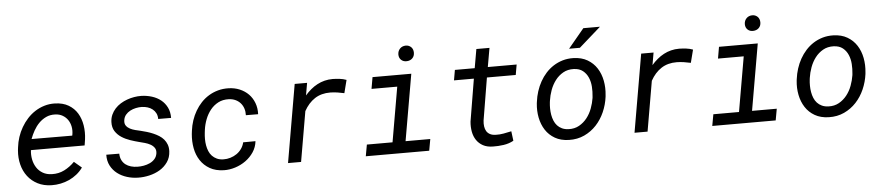

<svg xmlns="http://www.w3.org/2000/svg" viewBox="-43 -1009 5955 1296"><g transform="rotate(-5 2934.5 -361.0)"><path d="M263.7 9.8Q210 8.8 169.2 -12.2Q128.4 -33.2 102.1 -67.9Q75.7 -102.5 64.2 -147.9Q52.7 -193.4 57.1 -244.1L59.6 -265.1Q63.5 -299.8 74.7 -333.7Q85.9 -367.7 103.8 -398.4Q121.6 -429.2 145.3 -455.1Q168.9 -481 198 -499.8Q227.1 -518.6 261 -528.8Q294.9 -539.1 332.5 -538.1Q387.2 -536.6 424.8 -514.4Q462.4 -492.2 484.4 -456.1Q506.3 -419.9 513.7 -373.8Q521 -327.6 514.6 -278.8L508.3 -238.3H144.5Q140.6 -206.1 146.7 -175.3Q152.8 -144.5 168.5 -120.1Q184.1 -95.7 210 -80.6Q235.8 -65.4 271.5 -64.5Q317.4 -63 356.2 -82.5Q395 -102.1 426.3 -134.3L477.1 -91.3Q459 -65.9 434.8 -46.6Q410.6 -27.3 382.8 -14.6Q355 -2 324.7 4.2Q294.4 10.3 263.7 9.8ZM328.1 -463.9Q293.9 -465.3 266.6 -452.4Q239.3 -439.5 218 -418Q196.8 -396.5 181.2 -368.7Q165.5 -340.8 155.3 -312.5L430.7 -311.5L432.6 -320.3Q437 -347.2 432.1 -372.6Q427.2 -397.9 413.6 -418Q399.9 -438 378.4 -450.4Q356.9 -462.9 328.1 -463.9Z M986.3 -143.6Q989.3 -166 979 -180.7Q968.8 -195.3 951.9 -204.6Q935.1 -213.9 915 -219.5Q895 -225.1 878.9 -229Q849.6 -236.3 817.9 -247.1Q786.1 -257.8 759.8 -274.9Q733.4 -292 717 -317.6Q700.7 -343.3 702.1 -379.9Q703.1 -406.7 713.1 -429Q723.1 -451.2 739.3 -469Q755.4 -486.8 776.6 -500Q797.9 -513.2 821.5 -521.7Q845.2 -530.3 869.9 -534.4Q894.5 -538.6 918.5 -538.1Q955.6 -537.1 990 -526.4Q1024.4 -515.6 1050.3 -494.9Q1076.2 -474.1 1091.3 -443.6Q1106.4 -413.1 1106 -372.6L1018.6 -373Q1018.6 -395 1010.3 -411.6Q1002 -428.2 987.5 -439.7Q973.1 -451.2 954.3 -457Q935.5 -462.9 915 -463.4Q895.5 -463.9 874.8 -459.5Q854 -455.1 835.9 -445.6Q817.9 -436 805.2 -420.7Q792.5 -405.3 789.6 -383.3Q786.6 -361.3 796.6 -347.4Q806.6 -333.5 822.8 -325.2Q838.9 -316.9 858.2 -312Q877.4 -307.1 893.6 -303.7Q913.6 -298.8 935.1 -292.5Q956.5 -286.1 977.1 -277.3Q997.6 -268.6 1015.9 -257.1Q1034.2 -245.6 1047.4 -230.2Q1060.5 -214.8 1067.9 -194.8Q1075.2 -174.8 1074.2 -149.9Q1072.3 -107.4 1050.8 -76.7Q1029.3 -45.9 997.1 -26.6Q964.8 -7.3 925.8 1.7Q886.7 10.7 849.6 9.8Q810.5 9.3 774.2 -2Q737.8 -13.2 709.5 -34.9Q681.2 -56.6 664.3 -88.6Q647.5 -120.6 648.4 -163.1L736.3 -162.6Q736.8 -137.2 746.1 -118.7Q755.4 -100.1 771 -88.1Q786.6 -76.2 807.6 -70.1Q828.6 -64 852.5 -64Q872.1 -63.5 894 -67.4Q916 -71.3 935.5 -80.3Q955.1 -89.4 969 -105Q982.9 -120.6 986.3 -143.6Z M1434.1 -63Q1458 -62.5 1481.4 -69.6Q1504.9 -76.7 1524.2 -90.1Q1543.5 -103.5 1557.1 -122.8Q1570.8 -142.1 1576.2 -166L1659.7 -166.5Q1655.3 -126 1633.3 -93Q1611.3 -60.1 1579.1 -36.9Q1546.9 -13.7 1507.8 -1.2Q1468.8 11.2 1430.2 10.3Q1374.5 8.8 1335.4 -13.7Q1296.4 -36.1 1272.5 -72.5Q1248.5 -108.9 1239.7 -155.8Q1231 -202.6 1235.8 -252.4L1238.3 -273.4Q1242.7 -309.1 1253.9 -342.8Q1265.1 -376.5 1282.5 -406.2Q1299.8 -436 1323 -460.7Q1346.2 -485.4 1375 -502.9Q1403.8 -520.5 1437.5 -529.8Q1471.2 -539.1 1509.3 -538.1Q1550.3 -537.1 1585 -522.5Q1619.6 -507.8 1644.3 -482.7Q1668.9 -457.5 1682.1 -422.6Q1695.3 -387.7 1693.4 -346.2L1610.4 -346.7Q1611.3 -371.1 1604.5 -392.1Q1597.7 -413.1 1583.7 -429Q1569.8 -444.8 1549.8 -454.1Q1529.8 -463.4 1504.4 -464.4Q1463.9 -465.8 1432.9 -449.5Q1401.9 -433.1 1379.9 -405.8Q1357.9 -378.4 1344.5 -343.8Q1331.1 -309.1 1326.2 -273.4L1323.7 -252.9Q1321.3 -231.9 1321.3 -210Q1321.3 -188 1325 -167.2Q1328.6 -146.5 1336.4 -127.7Q1344.2 -108.9 1357.4 -95Q1370.6 -81.1 1389.4 -72.3Q1408.2 -63.5 1434.1 -63Z M2215.3 -539.1Q2238.8 -538.6 2262.2 -535.9Q2285.6 -533.2 2308.1 -524.9L2285.6 -437Q2262.2 -442.4 2238.8 -445.8Q2215.3 -449.2 2191.4 -449.7Q2129.9 -450.2 2085.9 -421.4Q2042 -392.6 2012.7 -339.4L1954.1 0H1865.7L1957 -528.3H2041L2026.4 -444.3Q2044.9 -465.8 2065.9 -483.4Q2086.9 -501 2110.4 -513.4Q2133.8 -525.9 2159.9 -532.5Q2186 -539.1 2215.3 -539.1Z M2484.4 -528.3H2747.1L2668.9 -78.1H2836.4L2822.3 0H2392.6L2406.7 -78.1H2580.6L2645 -449.7H2470.7ZM2671.4 -665.5Q2671.9 -689 2686.5 -704.3Q2701.2 -719.7 2724.6 -720.7Q2736.3 -721.2 2745.8 -717.3Q2755.4 -713.4 2762.5 -706.5Q2769.5 -699.7 2773.2 -689.9Q2776.9 -680.2 2776.9 -668.5Q2776.9 -645 2762.2 -630.6Q2747.6 -616.2 2724.1 -615.2Q2701.2 -614.3 2686.3 -628.2Q2671.4 -642.1 2671.4 -665.5Z M3288.1 -656.2 3265.6 -528.3H3460.9L3448.7 -458.5H3253.4L3205.6 -170.9Q3203.1 -149.4 3205.8 -130.9Q3208.5 -112.3 3216.8 -98.6Q3225.1 -85 3240.5 -76.7Q3255.9 -68.4 3279.3 -67.9Q3306.2 -66.9 3332.8 -71.8Q3359.4 -76.7 3385.7 -82.5L3394 -17.6Q3363.3 -0.5 3325.7 4.9Q3288.1 10.3 3253.4 9.3Q3213.9 8.8 3186.5 -6.1Q3159.2 -21 3142.6 -45.7Q3126 -70.3 3119.9 -102.8Q3113.8 -135.3 3117.2 -171.4L3165 -458.5H3030.3L3042.5 -528.3H3176.8L3199.2 -656.2Z M3575.2 -265.6Q3579.6 -301.3 3590.6 -335.7Q3601.6 -370.1 3618.7 -400.6Q3635.7 -431.2 3658.9 -456.8Q3682.1 -482.4 3710.7 -500.7Q3739.3 -519 3773.2 -529.1Q3807.1 -539.1 3846.2 -538.1Q3901.9 -536.6 3941.2 -513.4Q3980.5 -490.2 4004.4 -452.9Q4028.3 -415.5 4037.4 -367.9Q4046.4 -320.3 4041 -270.5L4040 -259.3Q4033.2 -206.1 4011.5 -156.7Q3989.7 -107.4 3955.1 -70.1Q3920.4 -32.7 3873.3 -10.7Q3826.2 11.2 3768.6 9.8Q3713.4 8.3 3674.1 -14.4Q3634.8 -37.1 3610.8 -74.2Q3586.9 -111.3 3577.6 -158.2Q3568.4 -205.1 3573.7 -254.9ZM3662.1 -254.9Q3659.7 -234.4 3659.9 -212.4Q3660.2 -190.4 3663.8 -169.4Q3667.5 -148.4 3675.3 -129.4Q3683.1 -110.4 3696.3 -95.9Q3709.5 -81.5 3728.3 -72.8Q3747.1 -64 3772.5 -63Q3813 -61.5 3844.2 -79.1Q3875.5 -96.7 3897.7 -125Q3919.9 -153.3 3933.1 -188.7Q3946.3 -224.1 3951.7 -259.3L3952.6 -270Q3956.1 -300.8 3953.9 -334.5Q3951.7 -368.2 3939.5 -396.7Q3927.2 -425.3 3903.8 -444.1Q3880.4 -462.9 3842.3 -464.4Q3801.3 -465.8 3770 -448Q3738.8 -430.2 3716.8 -401.4Q3694.8 -372.6 3681.6 -336.7Q3668.5 -300.8 3663.6 -265.6ZM3930.7 -733.4H4043.5L3896 -603.5H3822.8Z M4563 -539.1Q4586.4 -538.6 4609.9 -535.9Q4633.3 -533.2 4655.8 -524.9L4633.3 -437Q4609.9 -442.4 4586.4 -445.8Q4563 -449.2 4539.1 -449.7Q4477.5 -450.2 4433.6 -421.4Q4389.6 -392.6 4360.4 -339.4L4301.8 0H4213.4L4304.7 -528.3H4388.7L4374 -444.3Q4392.6 -465.8 4413.6 -483.4Q4434.6 -501 4458 -513.4Q4481.4 -525.9 4507.6 -532.5Q4533.7 -539.1 4563 -539.1Z M4832 -528.3H5094.7L5016.6 -78.1H5184.1L5169.9 0H4740.2L4754.4 -78.1H4928.2L4992.7 -449.7H4818.4ZM5019 -665.5Q5019.5 -689 5034.2 -704.3Q5048.8 -719.7 5072.3 -720.7Q5084 -721.2 5093.5 -717.3Q5103 -713.4 5110.1 -706.5Q5117.2 -699.7 5120.8 -689.9Q5124.5 -680.2 5124.5 -668.5Q5124.5 -645 5109.9 -630.6Q5095.2 -616.2 5071.8 -615.2Q5048.8 -614.3 5033.9 -628.2Q5019 -642.1 5019 -665.5Z M5335.9 -265.6Q5340.3 -301.3 5351.3 -335.7Q5362.3 -370.1 5379.4 -400.6Q5396.5 -431.2 5419.7 -456.8Q5442.9 -482.4 5471.4 -500.7Q5500 -519 5533.9 -529.1Q5567.9 -539.1 5606.9 -538.1Q5662.6 -536.6 5701.9 -513.4Q5741.2 -490.2 5765.1 -452.9Q5789.1 -415.5 5798.1 -367.9Q5807.1 -320.3 5801.8 -270.5L5800.8 -259.3Q5793.9 -206.1 5772.2 -156.7Q5750.5 -107.4 5715.8 -70.1Q5681.2 -32.7 5634 -10.7Q5586.9 11.2 5529.3 9.8Q5474.1 8.3 5434.8 -14.4Q5395.5 -37.1 5371.6 -74.2Q5347.7 -111.3 5338.4 -158.2Q5329.1 -205.1 5334.5 -254.9ZM5422.9 -254.9Q5420.4 -234.4 5420.7 -212.4Q5420.9 -190.4 5424.6 -169.4Q5428.2 -148.4 5436 -129.4Q5443.8 -110.4 5457 -95.9Q5470.2 -81.5 5489 -72.8Q5507.8 -64 5533.2 -63Q5573.7 -61.5 5605 -79.1Q5636.2 -96.7 5658.4 -125Q5680.7 -153.3 5693.8 -188.7Q5707 -224.1 5712.4 -259.3L5713.4 -270Q5716.8 -300.8 5714.6 -334.5Q5712.4 -368.2 5700.2 -396.7Q5688 -425.3 5664.6 -444.1Q5641.1 -462.9 5603 -464.4Q5562 -465.8 5530.8 -448Q5499.5 -430.2 5477.5 -401.4Q5455.6 -372.6 5442.4 -336.7Q5429.2 -300.8 5424.3 -265.6Z"/></g></svg>

Font: Roboto Mono
Style: Italic
Weight: 400
Designer: Google
Version: Version 2.000985; 2015; ttfautohint (v1.3)